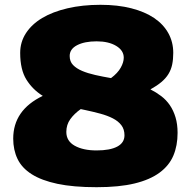

<svg xmlns="http://www.w3.org/2000/svg" viewBox="-20 -769 797 799"><path d="M382 10Q285 10 219 -4Q153 -18 112 -44Q71 -70 53 -107.5Q35 -145 35 -192Q35 -311 158 -370Q116 -396 90 -437.5Q64 -479 64 -549Q64 -594 88 -631Q112 -668 155.5 -694Q199 -720 261 -734.5Q323 -749 398 -749Q470 -749 526.5 -734.5Q583 -720 621.5 -694Q660 -668 680.5 -631Q701 -594 701 -549Q701 -522 696.5 -500.5Q692 -479 681 -461Q670 -443 651.5 -427.5Q633 -412 606 -397Q630 -385 651 -369Q672 -353 687 -331Q702 -309 710.5 -280.5Q719 -252 719 -216Q719 -163 701.5 -121.5Q684 -80 644 -50.5Q604 -21 540 -5.5Q476 10 382 10ZM316 -315Q289 -296 272.5 -273Q256 -250 256 -220Q256 -182 291 -162.5Q326 -143 382 -143Q438 -143 468 -159Q498 -175 498 -206Q498 -231 485 -248Q472 -265 449.5 -276.5Q427 -288 397.5 -296Q368 -304 335 -311ZM270 -536Q270 -513 284 -498.5Q298 -484 321.5 -474Q345 -464 376 -457Q407 -450 442 -444Q470 -465 482.5 -487.5Q495 -510 495 -529Q495 -559 463.5 -578Q432 -597 382 -597Q332 -597 301 -581Q270 -565 270 -536Z"/></svg>

Font: Encode Sans Wide
Style: Black
Weight: 900
Designer: Pablo Impallari, Andres Torresi
Foundry: Pablo Impallari, Andres Torresi
Version: Version 1.000; ttfautohint (v1.00) -l 8 -r 50 -G 200 -x 14 -